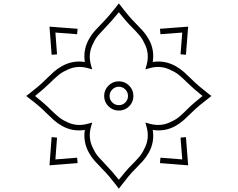

<svg xmlns="http://www.w3.org/2000/svg" viewBox="-20 -944 1416 1144"><path d="M688 -923.8 701.2 -907.2Q721.7 -879.9 743.9 -853.5Q766.1 -827.1 790.5 -802.7Q811.5 -781.7 831.1 -760Q850.6 -738.3 865.7 -711.4Q901.9 -647.9 890.1 -574.7Q962.4 -585.9 1026.9 -549.8Q1053.7 -534.7 1075.4 -515.4Q1097.2 -496.1 1118.2 -475.1Q1142.6 -450.7 1169.2 -428.2Q1195.8 -405.8 1223.1 -384.8L1239.7 -372.1L1223.1 -358.9Q1195.8 -338.4 1169.2 -316.2Q1142.6 -293.9 1118.2 -269.5Q1097.2 -248.5 1075.4 -229Q1053.7 -209.5 1026.9 -194.3Q963.4 -158.2 890.1 -169.9Q901.9 -96.7 865.7 -33.2Q850.6 -6.3 831.1 15.4Q811.5 37.1 790.5 58.1Q766.1 82 743.9 108.9Q721.7 135.7 701.2 163.1L688 180.2L675.3 163.1Q654.3 135.7 631.8 108.9Q609.4 82 585 58.1Q564 37.1 544.7 15.4Q525.4 -6.3 510.3 -33.2Q474.1 -97.7 485.4 -169.9Q412.1 -158.2 348.6 -194.3Q321.8 -209.5 300 -229Q278.3 -248.5 257.3 -269.5Q233.4 -293.9 206.8 -316.2Q180.2 -338.4 152.8 -358.9L136.2 -372.1L152.8 -384.8Q180.2 -405.8 206.8 -428.2Q233.4 -450.7 257.3 -475.1Q278.3 -496.1 300 -515.4Q321.8 -534.7 348.6 -549.8Q413.1 -585.9 485.4 -574.7Q474.1 -647 510.3 -711.4Q525.4 -738.3 544.7 -760Q564 -781.7 585 -802.7Q609.4 -827.1 631.8 -853.5Q654.3 -879.9 675.3 -907.2ZM688 -871.1Q648.9 -822.3 607.4 -779.3Q586.4 -757.8 567.4 -736.1Q548.3 -714.4 536.6 -688Q502.9 -626.5 521.5 -558.6L529.3 -530.8L501.5 -538.6Q433.6 -557.1 372.1 -523.4Q345.7 -511.7 324 -492.9Q302.2 -474.1 280.8 -452.6Q237.8 -411.1 189 -372.1Q212.9 -353 235.8 -333.3Q258.8 -313.5 280.8 -291.5Q302.2 -270.5 324.5 -251.2Q346.7 -231.9 372.1 -220.7Q432.6 -187.5 501.5 -206.1L529.3 -213.9L521.5 -186Q502.9 -118.2 536.6 -56.6Q548.3 -30.3 567.4 -8.5Q586.4 13.2 607.4 34.7Q649.9 78.6 688 127Q707 103 726.8 79.6Q746.6 56.2 768.6 34.7Q789.6 13.7 808.8 -8.5Q828.1 -30.8 839.4 -56.6Q872.6 -117.2 854 -186L846.2 -213.9L874 -206.1Q942.9 -187.5 1003.4 -220.7Q1030.3 -232.4 1052.5 -252Q1074.7 -271.5 1095.7 -293Q1117.2 -314.5 1140.4 -334Q1163.6 -353.5 1187 -372.1Q1163.1 -391.1 1139.9 -411.1Q1116.7 -431.2 1094.7 -452.6Q1073.2 -474.1 1051.5 -492.9Q1029.8 -511.7 1003.4 -523.4Q941.9 -557.1 874 -538.6L846.2 -530.8L854 -558.6Q872.6 -627.4 839.4 -688Q827.6 -714.4 808.6 -736.3Q789.6 -758.3 768.6 -779.3Q746.6 -800.8 726.8 -824Q707 -847.2 688 -871.1ZM1101.1 -785.2 1087.9 -617.7 1055.7 -620.6 1065.9 -750 936 -740.2 933.1 -772.5ZM274.9 -785.2 442.4 -772.5 439.5 -740.2 310.1 -750 319.8 -620.1 287.6 -617.7ZM688 -459.5Q724.1 -459.5 749.5 -433.8Q774.9 -408.2 774.9 -372.1Q774.9 -335.9 749.5 -310.5Q724.1 -285.2 688 -285.2Q652.3 -285.2 626.5 -310.5Q600.6 -335.9 600.6 -372.1Q600.6 -408.2 626.2 -433.8Q651.9 -459.5 688 -459.5ZM688 -427.2Q665.5 -427.2 649.2 -410.9Q632.8 -394.5 632.8 -372.1Q632.8 -349.6 649.2 -333.5Q665.5 -317.4 688 -317.4Q710.9 -317.4 726.8 -333.5Q742.7 -349.6 742.7 -372.1Q742.7 -394.5 726.6 -410.9Q710.4 -427.2 688 -427.2ZM274.9 41 287.6 -127 319.8 -124 310.1 5.9 439.5 -4.4 442.4 27.8ZM1101.1 41 933.1 27.8 936 -4.4 1065.9 5.9 1055.7 -124 1087.9 -127Z"/></svg>

Font: Pinar Regular
Style: Regular
Weight: 400
Designer: Amin Abedi
Version: Version 3.000